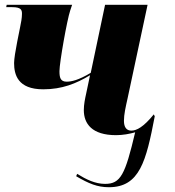

<svg xmlns="http://www.w3.org/2000/svg" viewBox="-20 -556 731 804"><path d="M436 228C565 228 592 119 628 -69L624 -77C581 -24 552 -9 530 -9C510 -9 499 -23 499 -50C499 -77 506 -107 514 -143L598 -536H420L360 -251C308 -220 279 -214 259 -214C232 -214 229 -233 229 -258C229 -294 261 -474 274 -512L282 -536H8L6 -526H31C69 -526 72 -514 72 -498C72 -480 68 -461 64 -441L52 -381C45 -346 39 -308 39 -292C39 -244 54 -182 161 -182C240 -182 299 -206 357 -241L341 -165C336 -142 331 -119 331 -95C331 -38 365 10 466 10C493 10 522 5 546 -2C504 176 485 214 420 214C379 214 342 196 303 172L299 182C352 213 388 228 436 228Z"/></svg>

Font: Noto Serif Display SemiCondensed Black
Style: Italic
Weight: 900
Width: 4
Italic angle: -12°
Designer: Monotype Design Team
Foundry: Monotype Imaging Inc.
Version: Version 2.009